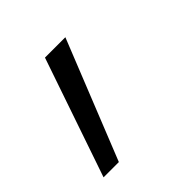

<svg xmlns="http://www.w3.org/2000/svg" viewBox="-105 -178 373 373"><g transform="rotate(-45 81.0 8.5)"><path d="M-20 131 64 -114H120L22 131Z"/></g></svg>

Font: Ysabeau Infant Semilight
Style: Italic
Weight: 300
Italic angle: -12°
Designer: Christian Thalmann (Catharsis Fonts)
Version: Version 0.003